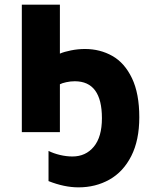

<svg xmlns="http://www.w3.org/2000/svg" viewBox="-20 -569 636 827"><path d="M189 211V81Q211 92 238.5 98.5Q266 105 292 105Q349 105 384 63Q419 21 419 -60Q419 -219 302 -219Q284 -219 265.5 -215Q247 -211 238 -206V0H74V-549H238V-338Q256 -346 286 -352Q316 -358 346 -358Q411 -358 464 -328Q517 -298 548.5 -232Q580 -166 580 -64Q580 35 545.5 103Q511 171 451.5 204.5Q392 238 318 238Q257 238 189 211Z"/></svg>

Font: Noto Sans UI ExtraBold
Style: Regular
Weight: 800
Designer: Monotype Design Team
Foundry: Monotype Imaging Inc.
Version: Version 1.001